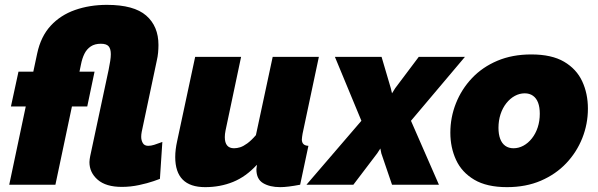

<svg xmlns="http://www.w3.org/2000/svg" viewBox="-20 -760 2462 790"><path d="M481 9Q416 9 382 -20.5Q348 -50 348 -93Q348 -99 349 -105Q350 -111 351 -117L427 -473Q431 -493 433.5 -509Q436 -525 436 -537Q436 -559 427 -569.5Q418 -580 395 -580Q370 -580 353.5 -569Q337 -558 327.5 -539Q318 -520 313 -494L307 -465H369L339 -322H276L208 0H18L86 -322H25L56 -465H117L133 -540Q148 -610 188.5 -654Q229 -698 289 -719Q349 -740 420 -740Q531 -740 581.5 -696Q632 -652 632 -575Q632 -560 630.5 -543.5Q629 -527 625 -510L563 -217Q562 -212 561.5 -207Q561 -202 561 -197Q561 -183 567.5 -171.5Q574 -160 590 -160Q601 -160 614 -164Q627 -168 637 -172Q647 -176 648 -176L638 -24Q636 -23 611.5 -14.5Q587 -6 552 1.5Q517 9 481 9Z M824 10Q701 10 701 -114Q701 -129 703 -145.5Q705 -162 709 -180L783 -526H972L908 -223Q905 -208 905 -196Q905 -150 943 -150Q955 -150 968 -154Q981 -158 997.5 -170Q1014 -182 1033 -204L1102 -526H1292L1225 -210Q1224 -203 1223 -197Q1222 -191 1222 -186Q1222 -161 1249 -160L1215 0Q1189 5 1168.5 7.5Q1148 10 1133 10Q1090 10 1062.5 -6.5Q1035 -23 1035 -63Q1035 -66 1035.5 -69Q1036 -72 1036.5 -75.5Q1037 -79 1037 -82Q992 -33 939 -11.5Q886 10 824 10Z M1467 -263 1358 -526H1550L1588 -397L1593 -376L1606 -397L1703 -526H1893L1671 -263L1786 0H1593L1549 -129L1545 -149L1532 -129L1434 0H1241Z M2066 10Q1983 10 1931.5 -20.5Q1880 -51 1856.5 -102Q1833 -153 1833 -214Q1833 -277 1856 -335Q1879 -393 1922 -438.5Q1965 -484 2026.5 -510Q2088 -536 2166 -536Q2250 -536 2301 -506Q2352 -476 2375.5 -425.5Q2399 -375 2399 -313Q2399 -250 2376 -192Q2353 -134 2310 -88.5Q2267 -43 2205.5 -16.5Q2144 10 2066 10ZM2093 -150Q2114 -150 2133.5 -160.5Q2153 -171 2168.5 -190.5Q2184 -210 2192.5 -236Q2201 -262 2201 -292Q2201 -319 2194 -337.5Q2187 -356 2173 -366Q2159 -376 2139 -376Q2118 -376 2098.5 -365.5Q2079 -355 2063.5 -335.5Q2048 -316 2039.5 -290Q2031 -264 2031 -234Q2031 -208 2038 -189Q2045 -170 2059 -160Q2073 -150 2093 -150Z"/></svg>

Font: Raleway Thin Black
Style: Italic
Weight: 900
Italic angle: -12°
Version: Version 4.026